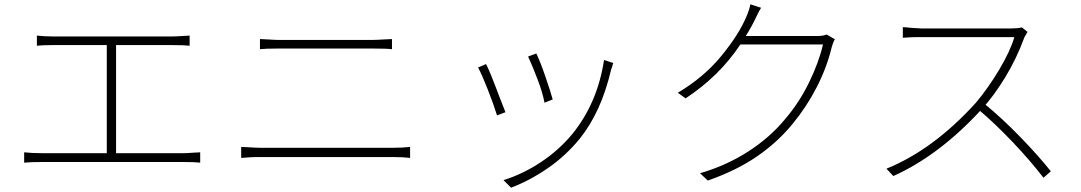

<svg xmlns="http://www.w3.org/2000/svg" viewBox="-20 -810 5010 890"><path d="M226 -641H779Q795 -641 823 -643L859 -645V-598Q836 -601 779 -601H226Q175 -601 151 -598V-645Q187 -641 226 -641ZM475 -617H518V-81H475ZM172 -100H834Q848 -100 872 -102L908 -104V-56Q883 -59 834 -59H172Q120 -59 92 -56V-104Q128 -100 172 -100Z M1226 -627Q1252 -625 1268 -625H1314H1393H1488H1583H1663H1708Q1726 -625 1756 -627L1797 -629V-582Q1772 -585 1708 -585H1664H1584H1487H1391H1313H1268Q1213 -585 1185 -582V-629ZM1140 -127Q1166 -125 1186 -125H1435H1556H1668H1757H1805Q1848 -125 1881 -129V-78Q1848 -82 1805 -82H1556H1435H1323H1234H1186Q1153 -82 1140 -81L1098 -78V-129Z M2542 -349 2504 -334Q2495 -382 2471 -444.5Q2447 -507 2428 -548L2466 -562Q2483 -528 2507.5 -457Q2532 -386 2542 -349ZM2818 -502 2813 -488Q2767 -291 2668 -168Q2603 -88 2519.5 -30.5Q2436 27 2349 60L2314 25Q2406 -4 2489 -59.5Q2572 -115 2634 -190Q2750 -334 2780 -532L2823 -518Q2819 -509 2818 -502ZM2297 -356 2323 -290 2284 -275Q2269 -324 2240.5 -396.5Q2212 -469 2196 -497L2233 -513Q2250 -482 2297 -356Z M3841 -609 3835 -590Q3813 -498 3766.5 -407Q3720 -316 3655 -237Q3586 -152 3490.5 -86Q3395 -20 3261 27L3225 -7Q3346 -42 3448 -107.5Q3550 -173 3621 -260Q3685 -335 3730 -427Q3775 -519 3795 -604H3398L3419 -643H3640H3721H3764Q3797 -643 3812 -650L3850 -628Q3845 -620 3841 -609ZM3491 -743 3477 -714Q3454 -667 3410 -601Q3313 -456 3158 -354L3122 -380Q3243 -452 3324 -551Q3405 -650 3439 -731Q3455 -768 3458 -790L3508 -774Q3496 -754 3491 -743Z M4735 -648Q4728 -638 4727 -633Q4692 -538 4639.5 -451.5Q4587 -365 4529 -302Q4333 -89 4121 6L4089 -28Q4306 -116 4503 -333Q4561 -402 4612 -487.5Q4663 -573 4682 -638H4642H4563H4466H4369H4292H4253Q4203 -638 4188.5 -636.5Q4174 -635 4165 -635V-684Q4181 -684 4202 -681Q4250 -678 4253 -678H4291H4365H4458H4550H4625H4665Q4697 -678 4717 -683L4743 -662ZM4851 -16 4817 14Q4757 -64 4676 -149.5Q4595 -235 4515 -303L4542 -330Q4625 -262 4709 -175.5Q4793 -89 4851 -16Z"/></svg>

Font: Merged Yaku Han JP ExtraLight
Style: Regular
Weight: 250
Designer: Ryoko NISHIZUKA 西塚涼子 (kana, bopomofo & ideographs); Paul D. Hunt (Latin, Greek & Cyrillic); Sandoll Communications 산돌커뮤니
Foundry: Adobe
Version: Version 2.004